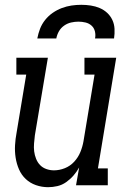

<svg xmlns="http://www.w3.org/2000/svg" viewBox="-20 -770 540 798"><path d="M180 8Q154 8 129.5 -0.5Q105 -9 87 -26Q69 -43 59 -66Q49 -89 45 -114.5Q41 -140 42.5 -166.5Q44 -193 49 -219L89 -460H48V-530H179L125 -208Q123 -191 121.5 -174Q120 -157 122 -141Q124 -125 130 -110Q136 -95 146.5 -84Q157 -73 172.5 -67.5Q188 -62 204 -62Q227 -62 249.5 -71Q272 -80 288.5 -98Q305 -116 314 -138Q323 -160 327 -183L373 -460H331V-530H463L387 -70H428V0H296L309 -74Q299 -56 285.5 -40.5Q272 -25 255 -13Q238 -1 218.5 3.5Q199 8 180 8ZM135 -610Q139 -631 146.5 -650.5Q154 -670 167.5 -687Q181 -704 199 -716.5Q217 -729 237 -736.5Q257 -744 277 -747Q297 -750 318 -750Q338 -750 357.5 -747Q377 -744 394.5 -736.5Q412 -729 425.5 -716.5Q439 -704 447 -687Q455 -670 456 -650Q457 -630 454 -610H375Q378 -625 374.5 -639.5Q371 -654 360.5 -663.5Q350 -673 335.5 -676.5Q321 -680 306 -680Q291 -680 275.5 -676.5Q260 -673 246.5 -663.5Q233 -654 225 -640Q217 -626 214 -610Z"/></svg>

Font: Iosevka Curly Slab Oblique
Style: Regular
Weight: 400
Italic angle: -9°
Monospace: yes
Designer: Belleve Invis
Foundry: Belleve Invis
Version: Version 11.1.0; ttfautohint (v1.8.3)